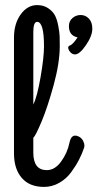

<svg xmlns="http://www.w3.org/2000/svg" viewBox="-20 -707 383 755"><path d="M111 -581V-296Q126 -326 139.5 -403.5Q153 -481 153 -525Q153 -621 126 -621Q111 -621 111 -581ZM253 -145Q260 -181 285 -172Q305 -165 311 -142Q313 -134 311 -127Q303 -103 291 -79.5Q279 -56 260 -30Q241 -4 213 12Q185 28 153 28Q96 28 65.5 -7.5Q35 -43 35 -104V-559Q35 -614 61.5 -650.5Q88 -687 126 -687Q151 -687 169 -675Q187 -663 195.5 -647.5Q204 -632 209 -606Q214 -580 214.5 -565Q215 -550 215 -526Q215 -460 191 -372.5Q167 -285 143.5 -229Q120 -173 111 -165V-107Q111 -38 164 -38Q196 -38 220.5 -72Q245 -106 253 -145ZM297 -648Q316 -648 329.5 -634Q343 -620 343 -594Q343 -566 318 -529.5Q293 -493 275 -493Q264 -493 256 -502.5Q248 -512 248 -521Q248 -524 254 -528Q266 -531 285 -560Q251 -567 251 -604Q251 -624 265 -636Q279 -648 297 -648Z"/></svg>

Font: Grand Hotel
Style: Regular
Weight: 400
Designer: Brian J. Bonislawsky & Jim Lyles for Astigmatic (AOETI)
Foundry: Astigmatic (AOETI)
Version: Version 001.000